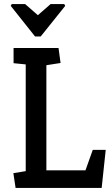

<svg xmlns="http://www.w3.org/2000/svg" viewBox="-20 -928 551 948"><path d="M38 -908H104L167 -853L230 -908H297L302 -899L181 -748H153L33 -899ZM57 0 46 -73 107 -83V-610L47 -616V-691H269L279 -617L209 -606V-87H402L438 -188H502L482 0Z"/></svg>

Font: Kreon
Style: Regular
Weight: 400
Designer: Julia Petretta
Foundry: Julia Petretta and Eli Heuer
Version: Version 2.002